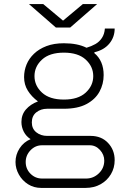

<svg xmlns="http://www.w3.org/2000/svg" viewBox="-20 -733 608 941"><path d="M182 188Q146 188 117.5 170Q89 152 72.5 122.5Q56 93 56 61Q56 25 76 -6Q96 -37 130 -51Q108 -65 96.5 -87.5Q85 -110 85 -135Q85 -171 107 -196.5Q129 -222 166 -236Q135 -259 116.5 -288.5Q98 -318 98 -355Q98 -387 110 -416.5Q122 -446 146.5 -469.5Q171 -493 207.5 -507Q244 -521 293 -521Q327 -521 354.5 -515.5Q382 -510 404 -499Q428 -506 447.5 -517Q467 -528 479.5 -547Q492 -566 494 -593H542Q542 -551 516 -519.5Q490 -488 443 -477L442 -473Q465 -454 476.5 -427Q488 -400 488 -365Q488 -321 467.5 -283.5Q447 -246 404 -223Q361 -200 293 -200H211Q180 -200 158 -182.5Q136 -165 136 -133Q136 -102 158 -84.5Q180 -67 211 -67H424Q477 -67 509.5 -32.5Q542 2 542 52Q542 90 523.5 121Q505 152 473 170Q441 188 399 188ZM186 142H402Q438 142 464.5 116.5Q491 91 491 54Q491 25 470 2Q449 -21 420 -21H186Q153 -21 129.5 3.5Q106 28 106 61Q106 95 129.5 118.5Q153 142 186 142ZM293 -245Q363 -245 400 -279Q437 -313 437 -360Q437 -407 400 -441Q363 -475 293 -475Q223 -475 186 -441Q149 -407 149 -360Q149 -313 186 -279Q223 -245 293 -245ZM254 -598 122 -713H192L302 -621H276L386 -713H456L324 -598Z"/></svg>

Font: Chivo Medium Thin
Style: Regular
Weight: 250
Version: Version 2.002